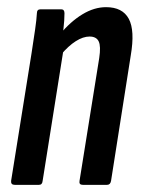

<svg xmlns="http://www.w3.org/2000/svg" viewBox="-20 -516 397 536"><path d="M211 0Q200 0 202 -11L257 -354Q262 -387 255.5 -400.5Q249 -414 230 -414Q212 -414 191.5 -401Q171 -388 150 -363L147 -420Q177 -456 210 -476Q243 -496 276 -496Q322 -496 339.5 -463.5Q357 -431 345 -361L290 -11Q288 0 279 0ZM21 0Q10 0 11 -11L68 -367Q74 -406 78 -433.5Q82 -461 83 -479Q83 -490 93 -490H151Q160 -490 160 -479Q160 -460 157 -434Q154 -408 152 -391L157 -376L99 -11Q98 0 89 0Z"/></svg>

Font: Sofia Sans Extra Condensed SemiBold
Style: Italic
Weight: 600
Italic angle: -9°
Designer: Botio Nikoltchev, Ani Petrova
Foundry: lettersoup
Version: Version 4.101